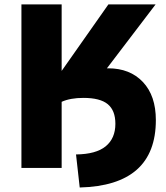

<svg xmlns="http://www.w3.org/2000/svg" viewBox="-20 -752 745 862"><path d="M256.8 -433.6 466.8 -732.4H678.7L460 -445.3H465.8Q563.5 -445.3 621.6 -383.8Q679.7 -322.3 679.7 -212.9Q679.7 81.1 337.9 89.8L321.3 -58.6Q411.1 -59.6 454.6 -95.2Q498 -130.9 498 -196.3Q498 -255.9 463.9 -284.2Q429.7 -312.5 354.5 -312.5Q295.9 -312.5 256.8 -294.9V2H76.2V-732.4H256.8Z"/></svg>

Font: Gen Shin Gothic Heavy
Style: Bold
Weight: 900
Designer: [Source Han Sans]
Ryoko NISHIZUKA  (kana & ideographs); Paul D. Hunt (Latin, Greek & Cyrillic); Wenlong ZHANG  (bopomofo
Version: Version 1.002.20150607